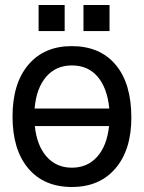

<svg xmlns="http://www.w3.org/2000/svg" viewBox="-20 -723 574 766"><path d="M266 -539Q379 -539 441.5 -464.5Q504 -390 504 -254Q504 -125 440.5 -51Q377 23 267 23Q155 23 92.5 -51.5Q30 -126 30 -258Q30 -390 93 -464.5Q156 -539 266 -539ZM416 -290Q408 -372 369.5 -417Q331 -462 267 -462Q203 -462 164 -416.5Q125 -371 118 -290ZM415 -220H119Q127 -142 166 -98Q205 -54 267 -54Q329 -54 368 -98Q407 -142 415 -220ZM238 -703V-599H134V-703ZM417 -703V-599H313V-703Z"/></svg>

Font: ColatingCofangSans
Style: Regular
Weight: 400
Foundry: GNU
Version: Version 412.227;June 27, 2022;FontCreator 11.0.0.2412 32-bit